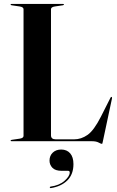

<svg xmlns="http://www.w3.org/2000/svg" viewBox="-20 -720 597 979"><path d="M300 -693 259.5 -687Q240 -684 240 -673V-30Q240 -9.5 264.5 -9.5H358Q394 -9.5 426.5 -32.2Q459 -55 494.5 -125L543.5 -222Q546 -226.5 548.5 -226Q552 -225 551 -218L504 3Q502.5 10 501.8 11.8Q501 13.5 499.5 13.5Q495 13.5 482.8 6.8Q470.5 0 447.5 0H39Q34 0 34 -3Q34 -6 40 -7L80.5 -13Q100 -16 100 -27V-673Q100 -684 80.5 -687L40 -693Q34 -694 34 -697Q34 -700 39 -700H301Q306 -700 306 -697Q306 -694 300 -693ZM294.5 151Q262 151 247.2 135.5Q232.5 120 232.5 99Q232.5 74 249 58.2Q265.5 42.5 292 42.5Q321 42.5 337.8 61.8Q354.5 81 354.5 117Q354.5 169 323.5 199.8Q292.5 230.5 240 239Q235 240 234 236.5Q233 232.5 237.5 231.5Q282.5 225.5 309 202Q335.5 178.5 335.5 160Q335.5 151 327.5 151Z"/></svg>

Font: Fraunces 144pt S000 SemiBold
Style: Regular
Weight: 600
Version: Version 1.000; ttfautohint (v1.8.3)